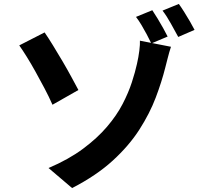

<svg xmlns="http://www.w3.org/2000/svg" viewBox="-20 -887 1040 977"><path d="M227 -32Q330 -76 402.5 -130Q475 -184 524.5 -242Q574 -300 604 -358Q634 -416 651 -468.5Q668 -521 677 -562Q685 -597 689 -629.5Q693 -662 692 -680L850 -649Q841 -622 833 -590Q825 -558 821 -543Q803 -471 772.5 -390.5Q742 -310 689.5 -228Q637 -146 554 -70Q471 6 347 70ZM207 -722Q225 -696 249 -657Q273 -618 298 -575.5Q323 -533 344 -494Q365 -455 379 -429L247 -354Q229 -395 206.5 -437.5Q184 -480 161 -521.5Q138 -563 116.5 -597.5Q95 -632 78 -656ZM755 -835Q767 -817 782 -792.5Q797 -768 810.5 -743.5Q824 -719 833 -701L750 -666Q740 -687 727 -711.5Q714 -736 700 -759.5Q686 -783 672 -801ZM890 -867Q903 -849 918 -825Q933 -801 947 -777Q961 -753 970 -735L887 -699Q870 -730 849 -768Q828 -806 807 -833Z"/></svg>

Font: Noto Sans SC Thin
Style: Bold
Weight: 700
Version: Version 2.004-H2;hotconv 1.0.118;makeotfexe 2.5.65603